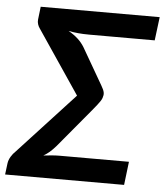

<svg xmlns="http://www.w3.org/2000/svg" viewBox="-63 -768 700 815"><g transform="rotate(5 287.0 -361.0)"><path d="M376 -372.5C376.3 -376.2 376.2 -379.8 375.5 -383.5C374.8 -387.2 373.5 -391.2 371.5 -395.8C369.5 -400.2 366.8 -405.5 363.2 -411.5C359.8 -417.5 355.5 -424.8 350.5 -433.5L273 -567.5C265.3 -580.2 255.8 -591.7 244.5 -602C233.2 -612.3 219.8 -621.8 204.5 -630.5C218.2 -627.8 232 -625.8 246 -624.5C260 -623.2 276 -622.5 294 -622.5H572L584.5 -722.5H77.5L71 -667C70.3 -660.3 71 -653.8 73 -647.5C75 -641.2 77.8 -635.5 81.5 -630.5L264 -360L25 -101C17.7 -94.3 11.2 -86.2 5.5 -76.8C-0.2 -67.2 -3.7 -57.7 -5 -48L-11 0H496L508 -99.5H214.5C204.5 -99.5 193.7 -99.1 182 -98.2C170.3 -97.4 157.5 -96.2 143.5 -94.5C153.2 -99.8 162.1 -106.1 170.2 -113.2C178.4 -120.4 187.2 -129.3 196.5 -140L334 -305C341.3 -314 347.6 -321.8 352.8 -328.2C357.9 -334.8 362.2 -340.5 365.5 -345.5C368.8 -350.5 371.2 -355.2 372.8 -359.5C374.2 -363.8 375.3 -368.2 376 -372.5Z"/></g></svg>

Font: Lato
Style: Bold Italic
Weight: 700
Italic angle: -7°
Designer: Lukasz Dziedzic
Foundry: tyPoland Lukasz Dziedzic
Version: Version 2.007; 2014-02-27